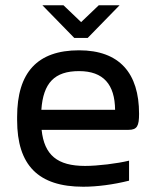

<svg xmlns="http://www.w3.org/2000/svg" viewBox="-20 -700 592 729"><path d="M508 -268C508 -422 434 -509 280 -509C122 -509 45 -425 45 -256V-244C45 -73 125 9 296 9C348 9 410 1 470 -14V-90C425 -79 351 -70 303 -70C198 -70 148 -111 138 -207H468C501 -207 508 -222 508 -268ZM137 -283C144 -385 187 -430 280 -430C373 -430 416 -379 417 -283ZM141 -680 262 -556H313L434 -680H355L288 -616L221 -680Z"/></svg>

Font: LT Wave Alt
Style: Regular
Weight: 400
Designer: Daniel Lyons
Version: Version 2.5 (Glyphs App)